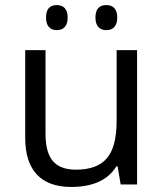

<svg xmlns="http://www.w3.org/2000/svg" viewBox="-20 -736 652 766"><path d="M80.6 -186V-536.1H161.6V-202.1Q161.6 -127.9 190.9 -93.5Q220.2 -59.1 283.2 -59.1Q366.7 -59.1 405.3 -103.5Q425.8 -127 435.5 -164.3Q445.3 -201.7 445.3 -254.9V-536.1H526.9V0H461.4L449.2 -72.3H444.3Q393.6 9.8 264.2 9.8Q173.3 9.8 127 -39.8Q80.6 -89.4 80.6 -186ZM360.8 -666Q360.8 -715.8 404.3 -715.8Q425.3 -715.8 436.5 -703.1Q447.8 -690.4 447.8 -666Q447.8 -641.6 436.5 -628.7Q425.3 -615.7 404.3 -615.7Q383.3 -615.7 372.1 -628.7Q360.8 -641.6 360.8 -666ZM163.6 -666Q163.6 -715.8 206.5 -715.8Q227.5 -715.8 238.8 -703.1Q250 -690.4 250 -666Q250 -641.6 238.8 -628.7Q227.5 -615.7 206.5 -615.7Q186 -615.7 174.8 -628.7Q163.6 -641.6 163.6 -666Z"/></svg>

Font: Viking Open Sans
Style: Regular
Weight: 400
Foundry: Ascender Corporation
Version: Version 2.001